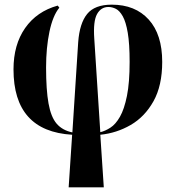

<svg xmlns="http://www.w3.org/2000/svg" viewBox="-20 -569 756 825"><path d="M275 236 290 10Q38 -5 38 -271Q38 -377 88 -448.5Q138 -520 228 -545L235 -536Q207 -502 192.5 -433Q178 -364 178 -279Q178 -183 188.5 -124.5Q199 -66 223.5 -37.5Q248 -9 291 0L316 -388Q322 -469 354.5 -509Q387 -549 460 -549Q561 -549 619 -485Q677 -421 677 -303Q677 -201 639.5 -134Q602 -67 541.5 -32Q481 3 411 10L426 236ZM385 -404 411 -1Q432 -6 454.5 -20.5Q477 -35 495.5 -67.5Q514 -100 525.5 -157Q537 -214 537 -303Q537 -381 529 -428Q521 -475 507.5 -499Q494 -523 478 -531Q462 -539 446 -539Q414 -539 397 -508.5Q380 -478 385 -404Z"/></svg>

Font: Noto Serif Display SemiCondensed
Style: Bold
Weight: 700
Width: 4
Designer: Monotype Design Team
Foundry: Monotype Imaging Inc.
Version: Version 2.009